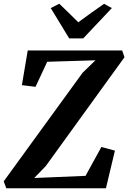

<svg xmlns="http://www.w3.org/2000/svg" viewBox="-35 -1015 691 1035"><path d="M-1 0 -15 -37.5 410 -622.5 479.5 -690 219.5 -682 156.5 -547 83 -556 114.5 -743H623.5L636 -706.5L211.5 -119.5L149.5 -55.5L426 -67L511.5 -222.5L584.5 -203L536 0ZM338 -808 238.5 -971.5 284.5 -995Q310.5 -970 336.2 -945Q362 -920 387 -895Q421 -920.5 456 -945.2Q491 -970 526 -994.5L568 -971.5L413.5 -808Z"/></svg>

Font: Merriweather 36pt
Style: Bold Italic
Weight: 700
Italic angle: -7.8°
Version: Version 2.101